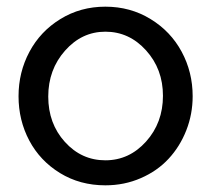

<svg xmlns="http://www.w3.org/2000/svg" viewBox="-20 -551 639 581"><path d="M298.8 -530.8Q374.5 -530.8 435.5 -493.4Q496.6 -456.1 529.8 -394.3Q563 -332.5 563 -259.8Q563 -205.6 543.7 -156.5Q524.4 -107.4 490.2 -70.6Q456.1 -33.7 406.2 -12Q356.4 9.8 298.8 9.8Q222.2 9.8 161.6 -27.3Q101.1 -64.5 68.6 -125.7Q36.1 -187 36.1 -259.8Q36.1 -332.5 69.1 -394.3Q102.1 -456.1 162.8 -493.4Q223.6 -530.8 298.8 -530.8ZM473.1 -261.2Q473.1 -341.8 422.1 -398.4Q371.1 -455.1 298.8 -455.1Q227.5 -455.1 176.8 -397.7Q126 -340.3 126 -258.8Q126 -177.2 176.3 -121.6Q226.6 -65.9 298.8 -65.9Q371.1 -65.9 422.1 -122.8Q473.1 -179.7 473.1 -261.2Z"/></svg>

Font: Rawline Medium
Style: Regular
Weight: 500
Designer: Matt McInerney, Pablo Impallari, Rodrigo Fuenzalida
Foundry: Matt McInerney, Pablo Impallari, Rodrigo Fuenzalida
Version: Version 4.020;PS 004.020;hotconv 1.0.88;makeotf.lib2.5.64775